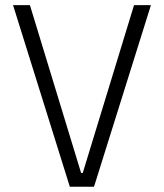

<svg xmlns="http://www.w3.org/2000/svg" viewBox="-20 -713 626 733"><path d="M246.6 0 29.8 -693.4H94.2L289.6 -52.7H295.9L491.7 -693.4H556.2L338.9 0Z"/></svg>

Font: Caskaydia Cove Light
Style: Regular
Weight: 300
Monospace: yes
Designer: Aaron Bell
Foundry: Saja Typeworks
Version: Version 4.300; ttfautohint (v1.8.3)